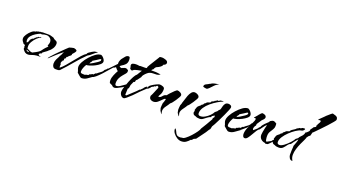

<svg xmlns="http://www.w3.org/2000/svg" viewBox="-53 -853 2676 1505"><g transform="rotate(20 1285.5 -100.5)"><path d="M121 -23Q106 -23 96 -30.5Q86 -38 78 -51H76L77 -59L75 -58V-64L80 -68H78L72 -73H74L76 -77V-79L74 -84V-86H72L58 -93V-96Q51 -103 46.5 -111.5Q42 -120 42 -130Q42 -144 54.5 -163Q67 -182 84.5 -197Q102 -212 116 -212Q123 -219 136 -219L139 -222L144 -221Q155 -226 168 -224L169 -226H225Q233 -226 245.5 -222Q258 -218 265 -216Q274 -206 289 -200.5Q304 -195 304 -178Q304 -157 292 -138Q280 -119 264 -108H263Q262 -105 253.5 -98.5Q245 -92 235.5 -85.5Q226 -79 223 -76L220 -67Q213 -67 207 -62.5Q201 -58 201 -51Q203 -47 210 -44.5Q217 -42 222 -42L218 -40Q186 -40 169 -35.5Q152 -31 142 -27Q132 -23 121 -23ZM148 -49Q179 -64 191.5 -72.5Q204 -81 209 -87.5Q214 -94 222 -105Q230 -116 251 -136V-138Q247 -138 244 -139Q245 -148 248.5 -156.5Q252 -165 252 -175Q252 -193 238.5 -204.5Q225 -216 208 -216Q199 -216 189.5 -214Q180 -212 172 -209L159 -210Q143 -204 123.5 -192Q104 -180 90 -163.5Q76 -147 76 -127Q76 -117 80 -110L84 -109V-112L89 -115L96 -130V-134L102 -143L104 -142L107 -148L112 -151V-152Q115 -153 118.5 -154Q122 -155 125 -157Q125 -165 132 -166.5Q139 -168 140 -175H146L153 -183L157 -180L166 -186H175V-183Q160 -179 142 -161.5Q124 -144 112 -123Q100 -102 101 -85L102 -67Q113 -62 124 -55.5Q135 -49 148 -49ZM119 -42 125 -45 102 -56 100 -55 104 -46Z M366 11Q350 11 342.5 0Q335 -11 335 -25Q335 -44 343 -61.5Q351 -79 360 -94L359 -97Q367 -104 371.5 -116.5Q376 -129 382 -138Q355 -118 329.5 -94.5Q304 -71 279 -48L278 -50Q278 -53 289.5 -66.5Q301 -80 318.5 -98Q336 -116 354.5 -134.5Q373 -153 387.5 -167Q402 -181 407 -185Q412 -187 426 -190.5Q440 -194 443 -194Q449 -194 459.5 -190Q470 -186 470 -179Q470 -173 460.5 -161.5Q451 -150 446 -145H445L447 -141Q446 -134 438 -128.5Q430 -123 425 -119L424 -113L416 -111Q415 -109 412.5 -105.5Q410 -102 412 -97Q401 -93 401 -87Q401 -85 401.5 -82.5Q402 -80 403 -77L393 -71L395 -68Q386 -61 386 -46L390 -40L389 -22Q389 -19 390 -16Q391 -13 391 -11Q410 -25 432 -51Q454 -77 476 -104.5Q498 -132 517.5 -154Q537 -176 552 -183Q552 -190 562 -198Q572 -206 585 -213.5Q598 -221 603 -223Q610 -224 616 -225.5Q622 -227 629 -227L632 -226Q613 -215 597 -199.5Q581 -184 563 -175Q520 -133 481.5 -86.5Q443 -40 401 4Q395 10 385 10.5Q375 11 366 11Z M580 7Q571 7 558.5 -5Q546 -17 538 -23Q536 -36 531 -46.5Q526 -57 526 -69Q526 -87 539.5 -111.5Q553 -136 574.5 -160Q596 -184 618.5 -200Q641 -216 659 -216V-218Q673 -215 685.5 -200Q698 -185 698 -172Q698 -160 683.5 -147.5Q669 -135 648.5 -124.5Q628 -114 608.5 -108Q589 -102 578 -102V-100Q571 -89 564.5 -72.5Q558 -56 558 -42Q558 -37 561 -31Q568 -26 579 -26.5Q590 -27 597 -26L598 -25L601 -30Q614 -31 626 -36V-42H632V-45L636 -44Q641 -46 643.5 -48.5Q646 -51 650 -53L656 -50V-51L674 -68H675L678 -66V-67Q691 -79 706 -89Q721 -99 728 -115L739 -123L741 -121Q741 -114 736 -108Q731 -102 724 -100Q716 -81 700.5 -68Q685 -55 669 -41H666L665 -36Q646 -23 625.5 -8Q605 7 580 7ZM599 -121H601V-123Q608 -125 625.5 -135Q643 -145 659 -156.5Q675 -168 676 -173H677L676 -178L677 -183Q676 -183 673 -183.5Q670 -184 668 -184Q655 -175 642 -167Q629 -159 616 -151H614L613 -143Q607 -139 604 -133.5Q601 -128 599 -121ZM751 -124 745 -126 744 -132 754 -135 755 -132Z M848 -10Q833 -10 825 -22L802 -33Q798 -42 798 -55Q798 -76 808.5 -100.5Q819 -125 829 -142Q822 -146 817 -152Q812 -158 807 -164L804 -166Q800 -162 795 -159Q790 -156 785 -155Q776 -146 759 -125.5Q742 -105 722 -83.5Q702 -62 683.5 -46Q665 -30 654 -30L653 -32Q654 -38 662.5 -45.5Q671 -53 675 -57Q677 -65 685 -71Q693 -77 700 -80H701L707 -89L712 -92L711 -93L718 -98Q720 -103 724 -107Q728 -111 731 -115V-117Q753 -134 771.5 -154.5Q790 -175 810 -195L811 -196L810 -202Q810 -213 815.5 -226.5Q821 -240 828 -247Q835 -257 845.5 -268.5Q856 -280 869 -280Q879 -280 881 -270.5Q883 -261 883 -254Q883 -229 870 -215.5Q857 -202 843.5 -195Q830 -188 830 -180L846 -173L852 -178L853 -177H855Q861 -180 867 -182.5Q873 -185 880 -185Q886 -185 892 -181.5Q898 -178 902 -175L903 -166Q904 -157 895.5 -146.5Q887 -136 875 -122.5Q863 -109 854 -90.5Q845 -72 845 -48Q845 -42 847.5 -35.5Q850 -29 858 -29Q870 -29 885 -38Q900 -47 915 -58.5Q930 -70 940 -76L944 -71Q944 -64 932 -54Q920 -44 903 -34Q886 -24 870.5 -17Q855 -10 848 -10Z M945 42Q929 42 919 28.5Q909 15 909 -1Q909 -13 916.5 -37.5Q924 -62 935 -89.5Q946 -117 958 -139Q970 -161 980 -168Q994 -190 1005 -209Q989 -206 973 -202.5Q957 -199 943 -193Q936 -184 927 -184Q924 -186 920 -188Q916 -190 913 -193L914 -195H913V-197Q913 -202 911.5 -206.5Q910 -211 909 -215Q908 -216 908 -220Q908 -233 920.5 -237Q933 -241 946 -241Q965 -241 972 -238L982 -240H1007Q1014 -240 1020 -240Q1026 -240 1032 -241L1036 -247L1035 -251Q1038 -258 1048 -274Q1058 -290 1069 -308Q1080 -326 1088.5 -339.5Q1097 -353 1097 -353Q1097 -359 1107 -360Q1117 -361 1120 -361Q1131 -361 1150 -354.5Q1169 -348 1169 -333Q1169 -324 1162 -318.5Q1155 -313 1147 -311V-310Q1147 -304 1138.5 -296Q1130 -288 1119 -282Q1108 -276 1102 -274Q1099 -273 1094.5 -266.5Q1090 -260 1088 -257V-253Q1084 -250 1079.5 -246.5Q1075 -243 1072 -238Q1077 -237 1082 -237Q1087 -237 1092 -237Q1100 -237 1107.5 -237Q1115 -237 1122 -236L1153 -232Q1141 -222 1126 -220.5Q1111 -219 1095.5 -219.5Q1080 -220 1066 -214Q1059 -212 1047.5 -202Q1036 -192 1027 -180.5Q1018 -169 1018 -161L995 -130Q985 -125 985 -115Q985 -105 974 -105L960 -73Q959 -67 957.5 -54.5Q956 -42 949 -40Q949 -27 948 -14.5Q947 -2 947 10L949 14H957Q977 -6 998.5 -24.5Q1020 -43 1039 -64L1044 -66H1046L1052 -74L1056 -76L1055 -77L1061 -82Q1069 -97 1087 -107L1088 -105Q1088 -100 1075 -83.5Q1062 -67 1042.5 -45.5Q1023 -24 1002.5 -4Q982 16 966 29Q950 42 945 42Z M1264 59 1249 35Q1248 29 1245.5 23Q1243 17 1243 10Q1243 0 1244 -8.5Q1245 -17 1246 -27L1253 -43L1252 -45Q1254 -49 1255.5 -53.5Q1257 -58 1258 -62L1254 -65Q1247 -65 1234.5 -51.5Q1222 -38 1206.5 -25Q1191 -12 1171 -12Q1158 -12 1147 -20Q1136 -28 1137 -44L1136 -46Q1147 -66 1155 -87Q1163 -108 1172 -128L1166 -139L1163 -138L1158 -140L1148 -130L1134 -127L1136 -122H1134L1124 -119L1122 -115H1116L1115 -109Q1110 -104 1104 -98Q1098 -92 1090 -91L1030 -34L1029 -37Q1029 -44 1034 -48.5Q1039 -53 1043 -57L1044 -59L1047 -61L1048 -60L1051 -67H1050Q1052 -69 1054.5 -72.5Q1057 -76 1061 -76H1063Q1063 -76 1063 -78Q1069 -87 1079 -94H1082L1085 -97L1084 -99L1094 -103Q1093 -113 1110 -125Q1127 -137 1147 -146.5Q1167 -156 1175 -156Q1186 -156 1201 -150.5Q1216 -145 1216 -131Q1216 -103 1206 -86Q1196 -69 1195 -64L1198 -62Q1210 -62 1217 -69.5Q1224 -77 1231.5 -85Q1239 -93 1250 -94Q1249 -95 1251 -95.5Q1253 -96 1253 -94Q1257 -101 1271 -116.5Q1285 -132 1300 -146Q1315 -160 1321 -160Q1332 -160 1346 -152Q1360 -144 1360 -132Q1360 -127 1352.5 -113.5Q1345 -100 1335 -85Q1325 -70 1315.5 -58.5Q1306 -47 1301 -45Q1292 -29 1276.5 -8.5Q1261 12 1261 32Q1261 39 1263 45Q1265 51 1265 57Z M1527 -250Q1524 -250 1511.5 -252.5Q1499 -255 1499 -259Q1499 -274 1514.5 -281Q1530 -288 1540 -295H1542Q1556 -306 1575.5 -310Q1595 -314 1612 -315L1611 -314Q1592 -308 1577 -292.5Q1562 -277 1549.5 -263.5Q1537 -250 1527 -250ZM1398 28 1382 5Q1381 -2 1379 -8.5Q1377 -15 1377 -22Q1377 -31 1378 -40Q1379 -49 1380 -58L1387 -75L1386 -76Q1391 -88 1396 -107Q1401 -126 1408.5 -145.5Q1416 -165 1427 -178.5Q1438 -192 1454 -192Q1465 -192 1479 -184Q1493 -176 1493 -163Q1493 -158 1485.5 -145Q1478 -132 1468 -116.5Q1458 -101 1448.5 -89.5Q1439 -78 1435 -76Q1426 -60 1410 -39Q1394 -18 1394 0Q1394 7 1396.5 13Q1399 19 1399 26Z M1483 205Q1465 205 1447 194Q1429 183 1416.5 166Q1404 149 1404 131L1407 125Q1417 136 1422 149Q1427 162 1435.5 170.5Q1444 179 1465 179Q1469 179 1473 178Q1477 177 1481 176Q1490 179 1508.5 165Q1527 151 1546.5 129.5Q1566 108 1580.5 87.5Q1595 67 1596 58Q1612 34 1626 9Q1640 -16 1654 -40L1655 -53L1664 -58L1662 -59L1664 -68L1662 -75Q1658 -71 1652 -68.5Q1646 -66 1641 -62L1640 -53Q1626 -50 1612.5 -39.5Q1599 -29 1586 -19.5Q1573 -10 1558 -10Q1551 -10 1540.5 -11.5Q1530 -13 1525 -17Q1512 -20 1506 -24.5Q1500 -29 1498 -42L1502 -55L1499 -63Q1504 -78 1506.5 -85Q1509 -92 1514.5 -97.5Q1520 -103 1533 -113Q1534 -118 1538.5 -120.5Q1543 -123 1547 -124L1548 -129L1558 -141L1561 -139L1567 -148Q1574 -153 1581.5 -154.5Q1589 -156 1596 -160Q1598 -171 1609.5 -173.5Q1621 -176 1623 -184H1627L1644 -195L1650 -192L1664 -201Q1670 -201 1675.5 -202Q1681 -203 1686 -203L1690 -201Q1670 -194 1644 -178.5Q1618 -163 1593.5 -142.5Q1569 -122 1553 -98Q1537 -74 1537 -50Q1537 -31 1557 -31Q1575 -31 1594.5 -42Q1614 -53 1630 -69Q1646 -85 1653 -100L1670 -114L1679 -128Q1686 -129 1689 -140Q1692 -151 1695.5 -164.5Q1699 -178 1707.5 -188Q1716 -198 1733 -198Q1742 -198 1751 -193Q1760 -188 1760 -177Q1760 -172 1752.5 -153Q1745 -134 1733 -108Q1721 -82 1708.5 -56.5Q1696 -31 1685.5 -11.5Q1675 8 1671 13Q1670 19 1667.5 30.5Q1665 42 1659 44Q1643 72 1624 96Q1605 120 1587 146L1569 154Q1566 158 1562.5 162Q1559 166 1554 169L1551 168Q1537 184 1521.5 194.5Q1506 205 1483 205Z M1806 7Q1797 7 1784.5 -5Q1772 -17 1764 -23Q1762 -36 1757 -46.5Q1752 -57 1752 -69Q1752 -87 1765.5 -111.5Q1779 -136 1800.5 -160Q1822 -184 1844.5 -200Q1867 -216 1885 -216V-218Q1899 -215 1911.5 -200Q1924 -185 1924 -172Q1924 -160 1909.5 -147.5Q1895 -135 1874.5 -124.5Q1854 -114 1834.5 -108Q1815 -102 1804 -102V-100Q1797 -89 1790.5 -72.5Q1784 -56 1784 -42Q1784 -37 1787 -31Q1794 -26 1805 -26.5Q1816 -27 1823 -26L1824 -25L1827 -30Q1840 -31 1852 -36V-42H1858V-45L1862 -44Q1867 -46 1869.5 -48.5Q1872 -51 1876 -53L1882 -50V-51L1900 -68H1901L1904 -66V-67Q1917 -79 1932 -89Q1947 -99 1954 -115L1965 -123L1967 -121Q1967 -114 1962 -108Q1957 -102 1950 -100Q1942 -81 1926.5 -68Q1911 -55 1895 -41H1892L1891 -36Q1872 -23 1851.5 -8Q1831 7 1806 7ZM1825 -121H1827V-123Q1834 -125 1851.5 -135Q1869 -145 1885 -156.5Q1901 -168 1902 -173H1903L1902 -178L1903 -183Q1902 -183 1899 -183.5Q1896 -184 1894 -184Q1881 -175 1868 -167Q1855 -159 1842 -151H1840L1839 -143Q1833 -139 1830 -133.5Q1827 -128 1825 -121ZM1977 -124 1971 -126 1970 -132 1980 -135 1981 -132Z M1943 12Q1932 12 1927.5 2.5Q1923 -7 1923 -16Q1923 -42 1935.5 -70Q1948 -98 1960.5 -121.5Q1973 -145 1973 -158Q1973 -164 1966 -164Q1963 -164 1957 -162V-166L1981 -194V-195Q1986 -200 1990 -205Q1994 -210 1998 -214L2007 -220Q2018 -219 2028.5 -214.5Q2039 -210 2042 -197L2041 -196Q2042 -188 2034 -179Q2026 -170 2020 -165Q2014 -154 2006.5 -144.5Q1999 -135 1993 -124V-114L1989 -106H1987Q1984 -100 1981.5 -93Q1979 -86 1979 -78L1984 -70Q1987 -73 1995.5 -79.5Q2004 -86 2011 -93Q2018 -100 2018 -103L2029 -113Q2034 -128 2051 -145.5Q2068 -163 2080 -173L2083 -181Q2089 -184 2095.5 -188Q2102 -192 2109 -192Q2117 -192 2123.5 -188Q2130 -184 2137 -180Q2137 -176 2137.5 -170.5Q2138 -165 2138 -160Q2138 -144 2129 -130Q2120 -116 2111 -101Q2102 -86 2102 -64Q2102 -61 2102.5 -50.5Q2103 -40 2105.5 -30.5Q2108 -21 2114 -21L2146 -38H2148Q2150 -44 2155.5 -49Q2161 -54 2168 -54L2169 -53Q2169 -48 2160.5 -38Q2152 -28 2142.5 -19Q2133 -10 2129 -6Q2125 -5 2120 -4.5Q2115 -4 2110 -2L2107 -7Q2085 -9 2070.5 -22.5Q2056 -36 2056 -58Q2056 -65 2059 -83.5Q2062 -102 2066.5 -120Q2071 -138 2073 -145Q2061 -137 2050 -120.5Q2039 -104 2030 -93Q2020 -89 2009.5 -72.5Q1999 -56 1988 -36.5Q1977 -17 1966 -2.5Q1955 12 1943 12Z M2351 52Q2337 52 2329 38Q2321 24 2321 12Q2321 -6 2321.5 -23.5Q2322 -41 2324 -58L2322 -59Q2327 -72 2334.5 -92.5Q2342 -113 2342 -123Q2337 -118 2332 -112.5Q2327 -107 2323 -101Q2316 -94 2310.5 -85Q2305 -76 2297 -68Q2285 -65 2275 -50.5Q2265 -36 2252.5 -23Q2240 -10 2218 -10Q2211 -10 2200.5 -11.5Q2190 -13 2185 -17Q2172 -20 2166.5 -24.5Q2161 -29 2158 -42L2162 -55L2159 -63Q2164 -79 2166.5 -86Q2169 -93 2174.5 -98Q2180 -103 2193 -113Q2194 -118 2198.5 -120.5Q2203 -123 2207 -124L2208 -129L2218 -141L2221 -139L2227 -148Q2234 -153 2241.5 -154.5Q2249 -156 2256 -160Q2258 -168 2268.5 -175Q2279 -182 2290 -189Q2301 -196 2302 -202L2306 -201L2323 -212L2328 -210L2343 -219L2361 -220L2364 -217Q2364 -210 2354.5 -202.5Q2345 -195 2338 -196Q2320 -192 2296 -176Q2272 -160 2249.5 -138.5Q2227 -117 2212 -93.5Q2197 -70 2197 -50Q2197 -31 2217 -31Q2232 -31 2254 -47.5Q2276 -64 2295 -85Q2314 -106 2320 -119L2337 -132Q2340 -141 2353 -153.5Q2366 -166 2370 -175Q2374 -182 2374.5 -188.5Q2375 -195 2384 -197Q2390 -203 2397.5 -210Q2405 -217 2403 -227Q2408 -234 2413.5 -241Q2419 -248 2423 -255H2426L2431 -259V-260H2436L2439 -265L2438 -276L2443 -279L2442 -282Q2442 -283 2446 -289.5Q2450 -296 2454 -303Q2458 -310 2458 -312Q2458 -322 2450 -322Q2447 -322 2443.5 -321Q2440 -320 2437 -319L2436 -324L2480 -367V-368Q2492 -377 2502.5 -387.5Q2513 -398 2526 -406Q2536 -403 2549.5 -399Q2563 -395 2569 -384L2571 -371V-369Q2571 -365 2557 -348Q2543 -331 2522 -308Q2501 -285 2479.5 -263Q2458 -241 2443.5 -226Q2429 -211 2427 -211Q2426 -204 2423.5 -196.5Q2421 -189 2419 -181Q2411 -179 2405.5 -171Q2400 -163 2395 -156L2396 -154Q2396 -151 2388 -135Q2380 -119 2369 -95Q2358 -71 2350 -44.5Q2342 -18 2342 6Q2342 17 2345.5 29.5Q2349 42 2356 50Z"/></g></svg>

Font: Kolker Brush
Style: Regular
Weight: 400
Designer: Robert E. Leuschke
Foundry: Robert E. Leuschke
Version: Version 1.010; ttfautohint (v1.8.3)